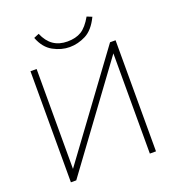

<svg xmlns="http://www.w3.org/2000/svg" viewBox="-157 -1022 1046 1145"><g transform="rotate(-20 366.0 -449.0)"><path d="M96 0V-705H135V-71L601 -705H636V0H597V-636L130 0ZM366 -760Q314 -760 262.5 -788Q211 -816 185 -884L218 -898Q240 -846 276.5 -821Q313 -796 365 -796Q418 -796 453.5 -817.5Q489 -839 522 -897L554 -884Q519 -811 469 -785.5Q419 -760 366 -760Z"/></g></svg>

Font: Nunito Sans ExtraLight
Style: Regular
Weight: 200
Designer: Vernon Adams
Foundry: Vernon Adams
Version: Version 3.006; ttfautohint (v1.8.3)